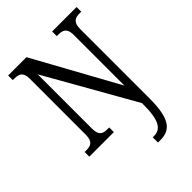

<svg xmlns="http://www.w3.org/2000/svg" viewBox="-270 -834 1194 1194"><g transform="rotate(-45 327.5 -237.0)"><path d="M395 240H415C508 240 552 185 552 8V-601C552 -662 580 -673 618 -673H633V-714H418V-673H431C470 -673 498 -663 498 -605V-158L192 -714H31V-673H45C83 -673 112 -664 112 -605V-113C112 -50 84 -41 43 -41H31V0H247V-41H232C193 -41 166 -50 166 -113V-589L498 -4V10C498 150 465 194 406 194H395Z"/></g></svg>

Font: Noto Serif Bengali Condensed
Style: Regular
Weight: 400
Width: 3
Designer: Juan Bruce, Universal Thirst, Indian Type Foundry and the Monotype Design Team.
Foundry: Monotype Imaging Inc.
Version: Version 2.003